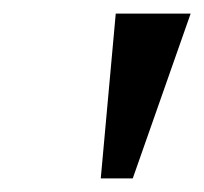

<svg xmlns="http://www.w3.org/2000/svg" viewBox="-20 -734 300 282"><path d="M128 -472H175L260 -714H150Z"/></svg>

Font: Noto Serif Condensed Medium
Style: Italic
Weight: 500
Width: 3
Italic angle: -12°
Designer: Monotype Design Team
Foundry: Monotype Imaging Inc.
Version: Version 2.013